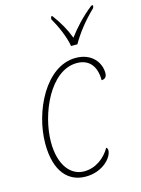

<svg xmlns="http://www.w3.org/2000/svg" viewBox="-118 -833 666 910"><g transform="rotate(-15 215.5 -378.0)"><path d="M280 -606H311C338 -653 375 -702 428 -753L431 -766H422C368 -723 331 -681 301 -641C284 -686 263 -723 231 -766H225L222 -753C246 -712 273 -651 280 -606ZM188 10C272 10 323 -48 323 -83C323 -90 320 -96 316 -97C291 -53 245 -16 187 -16C121 -16 70 -77 70 -190C70 -326 153 -521 285 -521C345 -521 378 -481 378 -412C394 -412 404 -421 404 -441C404 -492 365 -546 286 -546C138 -546 42 -347 42 -190C42 -53 103 10 188 10Z"/></g></svg>

Font: Noto Serif SemiCondensed Thin
Style: Italic
Weight: 100
Width: 4
Italic angle: -12°
Designer: Monotype Design Team
Foundry: Monotype Imaging Inc.
Version: Version 2.013